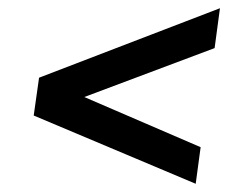

<svg xmlns="http://www.w3.org/2000/svg" viewBox="-20 -581 588 467"><path d="M468 -223 185 -345 502 -464 515 -561 75 -392 62 -300 456 -134Z"/></svg>

Font: United Sans Medium
Style: Italic
Weight: 500
Italic angle: -8°
Designer: Pablo Impallari, Rodrigo Fuenzalida (Modified by Dan O. Williams)
Version: Version 1.000;PS 001.000;hotconv 1.0.88;makeotf.lib2.5.64775